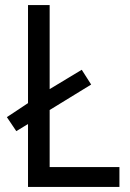

<svg xmlns="http://www.w3.org/2000/svg" viewBox="-20 -827 509 754"><path d="M90 -93H449V-171H175V-395L338 -495L301 -553L175 -477V-807H90V-422L7 -367L44 -312L90 -340Z"/></svg>

Font: Noto Sans Kannada UI SemiCondensed SemiBold
Style: Regular
Weight: 600
Width: 4
Designer: Jelle Bosma - Monotype Design Team
Foundry: Monotype Imaging Inc.
Version: Version 2.006